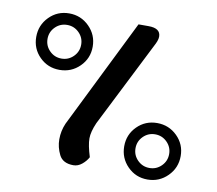

<svg xmlns="http://www.w3.org/2000/svg" viewBox="-71 -676 891 787"><g transform="rotate(10 374.0 -283.0)"><path d="M206 -73Q206 -108 220 -140L444 -593H486Q536 -593 536 -558Q536 -549 532 -538.5Q528 -528 522 -517L344 -164Q327 -125 327 -98Q327 -70 342 -22Q333 -5 316.5 8.5Q300 22 281 22Q237 22 221.5 -9Q206 -40 206 -73ZM40 -470Q40 -519 74 -553.5Q108 -588 157 -588Q206 -588 240.5 -553.5Q275 -519 275 -470Q275 -421 240.5 -387Q206 -353 157 -353Q108 -353 74 -387Q40 -421 40 -470ZM227 -470Q227 -499 206.5 -519.5Q186 -540 157 -540Q128 -540 107.5 -519.5Q87 -499 87 -470Q87 -441 107.5 -420.5Q128 -400 157 -400Q186 -400 206.5 -420.5Q227 -441 227 -470ZM473 -91Q473 -140 507 -174Q541 -208 590 -208Q639 -208 673.5 -174Q708 -140 708 -91Q708 -42 673.5 -7.5Q639 27 590 27Q541 27 507 -7.5Q473 -42 473 -91ZM660 -91Q660 -120 639.5 -140.5Q619 -161 590 -161Q561 -161 540.5 -140.5Q520 -120 520 -91Q520 -62 540.5 -41.5Q561 -21 590 -21Q619 -21 639.5 -41.5Q660 -62 660 -91Z"/></g></svg>

Font: El Messiri
Style: Regular
Weight: 400
Designer: Mohamed Gaber
Foundry: Kief Type Foundry
Version: Version 2.006